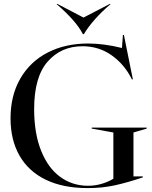

<svg xmlns="http://www.w3.org/2000/svg" viewBox="-20 -949 778 984"><path d="M34 -343Q34 -460 84.5 -547Q135 -634 225 -680Q315 -726 431 -726Q513 -726 605 -703L610 -770H615L661 -542H656Q619 -618 553 -665Q487 -712 403 -712Q293 -712 224 -633Q155 -554 155 -390Q155 -266 190.5 -177Q226 -88 288.5 -42.5Q351 3 431 3Q469 3 503 -7.5Q537 -18 561 -33V-270L450 -290V-295H732V-290L664 -270V-45H712V-40Q632 -13 567.5 1Q503 15 430 15Q304 15 215.5 -27.5Q127 -70 80.5 -150.5Q34 -231 34 -343ZM405 -774Q370 -842 270 -928L274 -929L408 -859L543 -929L547 -928Q503 -891 467 -850.5Q431 -810 410 -774Z"/></svg>

Font: Nyght Serif
Style: Regular
Weight: 400
Designer: Maksym Kobuzan
Version: Version 0.410